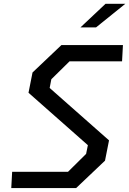

<svg xmlns="http://www.w3.org/2000/svg" viewBox="-20 -960 660 980"><path d="M37.5 0H368.5L516 -140L536.5 -243.5L233.5 -511L242 -555.5L335 -647H603L607.5 -730H293.5L146 -590L125.5 -486.5L428.5 -219L419.5 -174.5L327 -83H42ZM390.5 -820 518.5 -940.5H619.5L470 -820Z"/></svg>

Font: Monaspace Krypton
Style: Italic
Weight: 400
Italic angle: -11°
Designer: Riley Cran & the Lettermatic Team
Foundry: Lettermatic
Version: Version 1.101 (Monaspace Krypton)